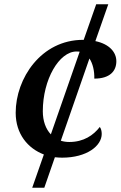

<svg xmlns="http://www.w3.org/2000/svg" viewBox="-20 -734 569 906"><path d="M273 10C390 10 460 -46 460 -102C460 -115 457 -127 451 -135C421 -96 375 -64 307 -64C293 -64 279 -66 267 -70L402 -458C418 -434 426 -399 425 -363C499 -363 529 -399 529 -445C529 -487 497 -526 430 -540L491 -714H434L375 -546C374 -546 373 -546 372 -546C174 -546 54 -364 54 -202C54 -102 111 -34 187 -5L132 152H189L239 8C250 9 262 10 273 10ZM182 -209C182 -359 259 -491 341 -491C346 -491 351 -491 356 -490L220 -100C196 -125 182 -163 182 -209Z"/></svg>

Font: Noto Serif Semi
Style: Italic
Weight: 600
Italic angle: -12°
Designer: Monotype Design Team
Foundry: Monotype Imaging Inc.
Version: Version 1.901